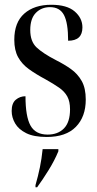

<svg xmlns="http://www.w3.org/2000/svg" viewBox="-20 -565 409 806"><path d="M176 10Q122 10 90 -6Q58 -22 43.5 -47Q29 -72 29 -99Q29 -132 46.5 -146.5Q64 -161 87 -161Q87 -76 108 -38Q129 0 180 0Q223 0 248.5 -26Q274 -52 274 -106Q274 -139 262.5 -160Q251 -181 228 -197Q205 -213 171 -232Q130 -254 101 -275Q72 -296 56 -325Q40 -354 40 -398Q40 -471 82 -508Q124 -545 195 -545Q261 -545 293.5 -517Q326 -489 326 -450Q326 -394 266 -394Q266 -469 248.5 -502Q231 -535 190 -535Q154 -535 130.5 -511Q107 -487 107 -439Q107 -391 133.5 -366Q160 -341 214 -313Q250 -295 278 -275Q306 -255 323 -225Q340 -195 340 -147Q340 -75 298.5 -32.5Q257 10 176 10ZM129 212Q140 174 147.5 137.5Q155 101 159 61H225V70Q209 109 183.5 150Q158 191 136 221H129Z"/></svg>

Font: Noto Serif Display ExtraCondensed Medium
Style: Regular
Weight: 500
Width: 2
Designer: Monotype Design Team
Foundry: Monotype Imaging Inc.
Version: Version 2.009